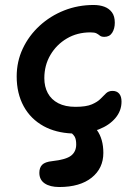

<svg xmlns="http://www.w3.org/2000/svg" viewBox="-20 -527 553 771"><path d="M218 224Q181 224 159.5 209.5Q138 195 138 167Q138 146 149.5 134.5Q161 123 190 120Q245 114 265.5 98Q286 82 286 53Q286 33 280 22Q275 14 269 9Q204 6 156 -20Q103 -49 75 -100.5Q47 -152 47 -220Q47 -280 71.5 -332Q96 -384 139 -423.5Q182 -463 237.5 -485Q293 -507 356 -507Q380 -507 399 -500Q418 -493 429.5 -477.5Q441 -462 441 -436Q441 -412 430.5 -395.5Q420 -379 399 -379Q387 -379 381 -384Q375 -389 367.5 -393Q360 -397 343 -397Q290 -397 248.5 -372.5Q207 -348 182.5 -306.5Q158 -265 158 -213Q158 -179 172 -153Q186 -127 214 -112.5Q242 -98 283 -98Q326 -98 349 -108Q372 -118 384 -130.5Q396 -143 406 -152.5Q416 -162 432 -162Q449 -162 458.5 -151Q468 -140 468 -119Q468 -82 443.5 -53Q419 -24 378 -8Q374 -6 369 -5Q395 31 395 87Q395 149 348 186.5Q301 224 218 224Z"/></svg>

Font: Shantell Sans Light Medium
Style: Regular
Weight: 500
Version: Version 1.008;[ac192a2d6]